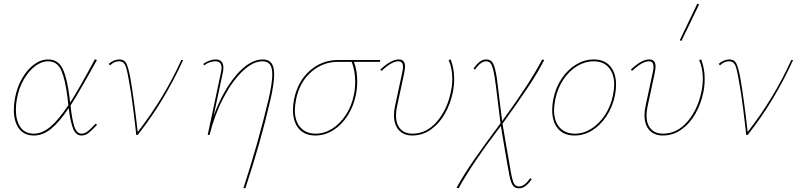

<svg xmlns="http://www.w3.org/2000/svg" viewBox="-20 -731 4317 1040"><path d="M506 -55Q477 -24 459.5 -10.5Q442 3 422 3Q390 3 375.5 -35.5Q361 -74 352 -145Q301 -69 256.5 -33Q212 3 163 3Q111 3 83 -34.5Q55 -72 55 -136Q55 -166 61 -199Q72 -258 99.5 -306Q127 -354 164 -381.5Q201 -409 241 -409Q296 -409 320.5 -356Q345 -303 357 -200L360 -175Q414 -260 494 -410L505 -406Q407 -229 362 -159Q370 -85 382.5 -46Q395 -7 422 -7Q438 -7 452 -17.5Q466 -28 479 -41.5Q492 -55 498 -61ZM350 -161Q348 -187 346 -200Q334 -298 312.5 -348.5Q291 -399 240 -399Q205 -399 170.5 -373Q136 -347 109.5 -301.5Q83 -256 72 -198Q66 -167 66 -137Q66 -78 90.5 -42.5Q115 -7 163 -7Q208 -7 252.5 -44Q297 -81 350 -161Z M972 -406Q870 -182 726 0H718L714 -37Q712 -54 701.5 -141Q691 -228 676 -307Q669 -346 663.5 -364Q658 -382 649 -390.5Q640 -399 624 -399Q599 -399 576 -377L569 -385Q581 -396 596.5 -402.5Q612 -409 626 -409Q653 -409 664 -388Q675 -367 686 -309Q705 -200 726 -16Q870 -202 962 -406Z M1465 -327Q1465 -277 1444 -187Q1390 46 1309 289L1299 287Q1378 44 1434 -190Q1455 -282 1455 -327Q1455 -366 1441.5 -382.5Q1428 -399 1402 -399Q1350 -399 1293.5 -345Q1237 -291 1189.5 -199.5Q1142 -108 1115 0H1105L1176 -335Q1180 -351 1180 -364Q1180 -399 1146 -399Q1132 -399 1116 -393.5Q1100 -388 1086 -377L1081 -385Q1096 -396 1114 -402.5Q1132 -409 1148 -409Q1190 -409 1190 -364Q1190 -349 1186 -333L1137 -103Q1187 -239 1259.5 -324Q1332 -409 1403 -409Q1435 -409 1450 -389.5Q1465 -370 1465 -327Z M2038 -396H1897Q1915 -349 1915 -292Q1915 -250 1907 -214Q1894 -152 1861.5 -102.5Q1829 -53 1784 -25Q1739 3 1688 3Q1630 3 1598.5 -34Q1567 -71 1567 -135Q1567 -163 1573 -194Q1593 -291 1658.5 -348.5Q1724 -406 1812 -406H2040ZM1904 -289Q1904 -346 1885 -396H1811Q1728 -396 1665.5 -341Q1603 -286 1584 -194Q1577 -157 1577 -135Q1577 -75 1607 -41Q1637 -7 1690 -7Q1737 -7 1779.5 -34Q1822 -61 1853 -108Q1884 -155 1896 -214Q1904 -249 1904 -289Z M2114 -107Q2114 -131 2120 -158L2158 -335Q2163 -358 2163 -368Q2163 -399 2138 -399Q2102 -399 2047 -347L2040 -354Q2098 -409 2140 -409Q2174 -409 2174 -370Q2174 -361 2169 -333L2131 -156Q2125 -129 2125 -107Q2125 -59 2148.5 -33Q2172 -7 2214 -7Q2291 -7 2347 -73Q2403 -139 2422 -233Q2430 -271 2430 -304Q2430 -361 2410 -406L2421 -409Q2440 -361 2440 -303Q2440 -266 2433 -232Q2420 -168 2389.5 -114.5Q2359 -61 2313.5 -29Q2268 3 2213 3Q2167 3 2140.5 -26Q2114 -55 2114 -107Z M2852 234 2860 240Q2842 265 2826 277Q2810 289 2790 289Q2766 289 2754.5 268Q2743 247 2734 190L2728 158Q2722 123 2713 70.5Q2704 18 2693 -49Q2541 150 2464 289L2453 286Q2493 213 2551.5 129Q2610 45 2691 -63L2677 -178Q2665 -278 2660 -309Q2651 -363 2642 -381Q2633 -399 2613 -399Q2584 -399 2553 -354L2545 -360Q2563 -385 2579 -397Q2595 -409 2615 -409Q2639 -409 2650.5 -388Q2662 -367 2671 -310Q2677 -267 2686 -187L2700 -75Q2853 -285 2917 -409L2928 -406Q2892 -336 2837.5 -254.5Q2783 -173 2702 -61Q2716 25 2740 159Q2741 169 2745 189Q2754 243 2763 261Q2772 279 2792 279Q2821 279 2852 234Z M2971 -135Q2971 -163 2977 -194Q2990 -258 3023.5 -307Q3057 -356 3102 -382.5Q3147 -409 3196 -409Q3254 -409 3285.5 -372Q3317 -335 3317 -272Q3317 -246 3311 -214Q3298 -152 3265.5 -102.5Q3233 -53 3188 -25Q3143 3 3092 3Q3034 3 3002.5 -34Q2971 -71 2971 -135ZM3300 -214Q3307 -249 3307 -272Q3307 -330 3278 -364.5Q3249 -399 3195 -399Q3150 -399 3107 -373.5Q3064 -348 3032.5 -301.5Q3001 -255 2988 -194Q2981 -157 2981 -135Q2981 -75 3011 -41Q3041 -7 3094 -7Q3141 -7 3183.5 -34Q3226 -61 3257 -108Q3288 -155 3300 -214Z M3662 -513 3757 -711 3767 -707 3671 -509ZM3471 -107Q3471 -131 3477 -158L3515 -335Q3520 -358 3520 -368Q3520 -399 3495 -399Q3459 -399 3404 -347L3397 -354Q3455 -409 3497 -409Q3531 -409 3531 -370Q3531 -361 3526 -333L3488 -156Q3482 -129 3482 -107Q3482 -59 3505.5 -33Q3529 -7 3571 -7Q3648 -7 3704 -73Q3760 -139 3779 -233Q3787 -271 3787 -304Q3787 -361 3767 -406L3778 -409Q3797 -361 3797 -303Q3797 -266 3790 -232Q3777 -168 3746.5 -114.5Q3716 -61 3670.5 -29Q3625 3 3570 3Q3524 3 3497.5 -26Q3471 -55 3471 -107Z M4276 -406Q4174 -182 4030 0H4022L4018 -37Q4016 -54 4005.5 -141Q3995 -228 3980 -307Q3973 -346 3967.5 -364Q3962 -382 3953 -390.5Q3944 -399 3928 -399Q3903 -399 3880 -377L3873 -385Q3885 -396 3900.5 -402.5Q3916 -409 3930 -409Q3957 -409 3968 -388Q3979 -367 3990 -309Q4009 -200 4030 -16Q4174 -202 4266 -406Z"/></svg>

Font: Ysabeau Infant Hairline
Style: Italic
Weight: 100
Italic angle: -12°
Designer: Christian Thalmann (Catharsis Fonts)
Version: Version 0.003